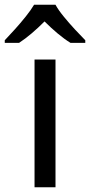

<svg xmlns="http://www.w3.org/2000/svg" viewBox="-60 -786 378 806"><path d="M173 0H85V-536H173ZM173 -766Q185 -744 207.5 -716.5Q230 -689 254.5 -662.5Q279 -636 298 -617V-606H236Q210 -622 182 -645.5Q154 -669 127 -696Q100 -669 73 -646Q46 -623 20 -606H-40V-617Q-21 -637 2.5 -663Q26 -689 48 -716.5Q70 -744 83 -766Z"/></svg>

Font: Noto Sans Khojki
Style: Regular
Weight: 400
Designer: Monotype Design Team
Foundry: Monotype Imaging Inc.
Version: Version 2.003; ttfautohint (v1.8.4.7-5d5b)